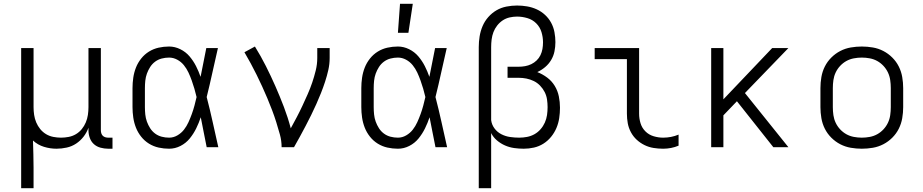

<svg xmlns="http://www.w3.org/2000/svg" viewBox="-20 -772 4840 1007"><path d="M91 215V-520H156V-210Q156 -190 159 -169.5Q162 -149 170 -130Q178 -111 191 -95Q204 -79 221.5 -68.5Q239 -58 259.5 -54Q280 -50 300 -50Q320 -50 340.5 -54Q361 -58 378.5 -68.5Q396 -79 409 -95Q422 -111 430 -130Q438 -149 441 -169.5Q444 -190 444 -210V-520H509V-88Q509 -80 511.5 -72.5Q514 -65 519 -60Q524 -55 531.5 -52.5Q539 -50 547 -50H570V8H547Q527 8 507 2.5Q487 -3 472.5 -16Q458 -29 451 -48.5Q444 -68 444 -88V-102Q435 -77 418.5 -55.5Q402 -34 379.5 -19Q357 -4 330 2Q303 8 276 8Q243 8 210.5 -2Q178 -12 153 -35Q154 1 155 36.5Q156 72 156 107V215Z M867 8Q839 8 812 2Q785 -4 761.5 -18.5Q738 -33 720.5 -55Q703 -77 693 -102.5Q683 -128 679 -155.5Q675 -183 675 -210V-310Q675 -337 679 -364.5Q683 -392 693 -417.5Q703 -443 720.5 -465Q738 -487 761.5 -501.5Q785 -516 812 -522Q839 -528 867 -528Q897 -528 925.5 -514Q954 -500 974 -476.5Q994 -453 1008 -425.5Q1022 -398 1032 -369Q1040 -407 1047 -444.5Q1054 -482 1062 -520H1123Q1108 -456 1094 -391.5Q1080 -327 1064 -263Q1081 -198 1095.5 -132Q1110 -66 1125 0H1064Q1056 -39 1048.5 -78Q1041 -117 1033 -157Q1023 -127 1009 -98.5Q995 -70 975 -45.5Q955 -21 926.5 -6.5Q898 8 867 8ZM867 -50Q890 -50 910.5 -62Q931 -74 945 -92Q959 -110 968.5 -131Q978 -152 986 -174Q994 -196 1000 -218.5Q1006 -241 1011 -263Q1006 -285 999.5 -307Q993 -329 985.5 -350Q978 -371 968.5 -391.5Q959 -412 944.5 -430Q930 -448 909.5 -459Q889 -470 867 -470Q847 -470 828 -465Q809 -460 793.5 -448.5Q778 -437 767.5 -420.5Q757 -404 750.5 -386Q744 -368 742 -348.5Q740 -329 740 -310V-210Q740 -191 742 -171.5Q744 -152 750.5 -134Q757 -116 767.5 -99.5Q778 -83 793.5 -71.5Q809 -60 828 -55Q847 -50 867 -50Z M1457 0Q1457 -34 1448 -66.5Q1439 -99 1429 -131Q1419 -163 1407 -194.5Q1395 -226 1382 -257Q1369 -288 1355 -318.5Q1341 -349 1326 -379.5Q1311 -410 1295 -439.5Q1279 -469 1262 -498L1317 -528Q1348 -478 1374.5 -425.5Q1401 -373 1424.5 -319.5Q1448 -266 1469 -211Q1490 -156 1505 -99Q1521 -128 1536.5 -157.5Q1552 -187 1566 -217Q1580 -247 1593.5 -277.5Q1607 -308 1617.5 -339Q1628 -370 1636 -402.5Q1644 -435 1644 -468V-520H1709V-468Q1709 -436 1702 -405Q1695 -374 1685 -343.5Q1675 -313 1663.5 -284Q1652 -255 1639 -226Q1626 -197 1612 -168.5Q1598 -140 1583 -111.5Q1568 -83 1553 -55.5Q1538 -28 1522 0Z M2067 8Q2039 8 2012 2Q1985 -4 1961.5 -18.5Q1938 -33 1920.5 -55Q1903 -77 1893 -102.5Q1883 -128 1879 -155.5Q1875 -183 1875 -210V-310Q1875 -337 1879 -364.5Q1883 -392 1893 -417.5Q1903 -443 1920.5 -465Q1938 -487 1961.5 -501.5Q1985 -516 2012 -522Q2039 -528 2067 -528Q2097 -528 2125.5 -514Q2154 -500 2174 -476.5Q2194 -453 2208 -425.5Q2222 -398 2232 -369Q2240 -407 2247 -444.5Q2254 -482 2262 -520H2323Q2308 -456 2294 -391.5Q2280 -327 2264 -263Q2281 -198 2295.5 -132Q2310 -66 2325 0H2264Q2256 -39 2248.5 -78Q2241 -117 2233 -157Q2223 -127 2209 -98.5Q2195 -70 2175 -45.5Q2155 -21 2126.5 -6.5Q2098 8 2067 8ZM2067 -50Q2090 -50 2110.5 -62Q2131 -74 2145 -92Q2159 -110 2168.5 -131Q2178 -152 2186 -174Q2194 -196 2200 -218.5Q2206 -241 2211 -263Q2206 -285 2199.5 -307Q2193 -329 2185.5 -350Q2178 -371 2168.5 -391.5Q2159 -412 2144.5 -430Q2130 -448 2109.5 -459Q2089 -470 2067 -470Q2047 -470 2028 -465Q2009 -460 1993.5 -448.5Q1978 -437 1967.5 -420.5Q1957 -404 1950.5 -386Q1944 -368 1942 -348.5Q1940 -329 1940 -310V-210Q1940 -191 1942 -171.5Q1944 -152 1950.5 -134Q1957 -116 1967.5 -99.5Q1978 -83 1993.5 -71.5Q2009 -60 2028 -55Q2047 -50 2067 -50ZM2067 -600 2078 -752H2145L2122 -600Z M2491 215V-525Q2491 -553 2495.5 -581Q2500 -609 2511 -635Q2522 -661 2541 -682.5Q2560 -704 2584 -718Q2608 -732 2636 -737.5Q2664 -743 2692 -743Q2718 -743 2744.5 -738.5Q2771 -734 2795 -723Q2819 -712 2838.5 -694Q2858 -676 2870.5 -653Q2883 -630 2888 -603.5Q2893 -577 2893 -551Q2893 -526 2888 -502Q2883 -478 2870.5 -457Q2858 -436 2839 -420Q2820 -404 2798 -394Q2826 -383 2850 -365Q2874 -347 2889.5 -321.5Q2905 -296 2911 -266.5Q2917 -237 2917 -207Q2917 -180 2913 -153Q2909 -126 2898.5 -101Q2888 -76 2870.5 -54.5Q2853 -33 2830 -18.5Q2807 -4 2780.5 2Q2754 8 2727 8Q2702 8 2677 4.5Q2652 1 2629 -9Q2606 -19 2586.5 -35.5Q2567 -52 2556 -74V215ZM2703 -50Q2724 -50 2744.5 -54Q2765 -58 2783 -68Q2801 -78 2815 -94Q2829 -110 2837.5 -129Q2846 -148 2849 -168.5Q2852 -189 2852 -210Q2852 -230 2849 -250.5Q2846 -271 2836.5 -289.5Q2827 -308 2812.5 -323Q2798 -338 2779.5 -347Q2761 -356 2741 -360Q2721 -364 2700 -364H2642V-422H2700Q2717 -422 2734 -425Q2751 -428 2766.5 -435.5Q2782 -443 2794.5 -455Q2807 -467 2814.5 -482.5Q2822 -498 2825 -515Q2828 -532 2828 -550Q2828 -577 2820 -603.5Q2812 -630 2792.5 -649.5Q2773 -669 2746 -677Q2719 -685 2692 -685Q2672 -685 2652.5 -680.5Q2633 -676 2616.5 -665Q2600 -654 2587.5 -638Q2575 -622 2568 -603.5Q2561 -585 2558.5 -565Q2556 -545 2556 -525V-142Q2559 -118 2573.5 -98.5Q2588 -79 2609.5 -68Q2631 -57 2655 -53.5Q2679 -50 2703 -50Z M3458 8Q3433 8 3408 4Q3383 0 3360.5 -11Q3338 -22 3319.5 -39Q3301 -56 3289 -78.5Q3277 -101 3272.5 -125.5Q3268 -150 3268 -176V-462H3099V-520H3332V-176Q3332 -150 3339.5 -125.5Q3347 -101 3365 -83Q3383 -65 3408 -57.5Q3433 -50 3458 -50Q3479 -50 3499.5 -54Q3520 -58 3539 -66V-8Q3520 0 3499.5 4Q3479 8 3458 8Z M4036 0 3845 -241 3774 -167V0H3710V-520H3774V-251L4030 -520H4115L3887 -284L4115 0Z M4500 8Q4471 8 4442 3Q4413 -2 4387 -15.5Q4361 -29 4340 -50Q4319 -71 4306 -97Q4293 -123 4288 -152Q4283 -181 4283 -210V-310Q4283 -339 4288 -368Q4293 -397 4306 -423Q4319 -449 4340 -470Q4361 -491 4387 -504.5Q4413 -518 4442 -523Q4471 -528 4500 -528Q4529 -528 4558 -523Q4587 -518 4613 -504.5Q4639 -491 4660 -470Q4681 -449 4694 -423Q4707 -397 4712 -368Q4717 -339 4717 -310V-210Q4717 -181 4712 -152Q4707 -123 4694 -97Q4681 -71 4660 -50Q4639 -29 4613 -15.5Q4587 -2 4558 3Q4529 8 4500 8ZM4500 -50Q4521 -50 4542 -54Q4563 -58 4581 -68Q4599 -78 4613.5 -93.5Q4628 -109 4637 -128Q4646 -147 4649 -168Q4652 -189 4652 -210V-310Q4652 -331 4649 -352Q4646 -373 4637 -392Q4628 -411 4613.5 -426.5Q4599 -442 4581 -452Q4563 -462 4542 -466Q4521 -470 4500 -470Q4479 -470 4458 -466Q4437 -462 4419 -452Q4401 -442 4386.5 -426.5Q4372 -411 4363 -392Q4354 -373 4351 -352Q4348 -331 4348 -310V-210Q4348 -189 4351 -168Q4354 -147 4363 -128Q4372 -109 4386.5 -93.5Q4401 -78 4419 -68Q4437 -58 4458 -54Q4479 -50 4500 -50Z"/></svg>

Font: Iosevka Light Extended
Style: Regular
Weight: 300
Width: 7
Monospace: yes
Designer: Belleve Invis
Foundry: Belleve Invis
Version: Version 32.5.0; ttfautohint (v1.8.4)